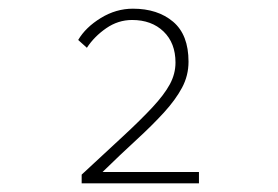

<svg xmlns="http://www.w3.org/2000/svg" viewBox="-20 -832 640 442"><path d="M168 -410V-430Q223 -481 263.5 -518.5Q304 -556 331 -585Q358 -614 371 -638Q384 -662 384 -688Q384 -733 356.5 -759.5Q329 -786 284 -786Q252 -786 224.5 -767Q197 -748 180 -722L160 -740Q177 -769 212 -790.5Q247 -812 286 -812Q343 -812 378.5 -782Q414 -752 414 -690Q414 -658 399 -630Q384 -602 357 -572.5Q330 -543 294 -510Q258 -477 216 -436H438V-410Z"/></svg>

Font: Source Code Pro ExtraLight
Style: Regular
Weight: 200
Monospace: yes
Designer: Paul D. Hunt, Teo Tuominen
Foundry: Adobe Systems Incorporated
Version: Version 2.030;PS 1.000;hotconv 16.6.51;makeotf.lib2.5.65220